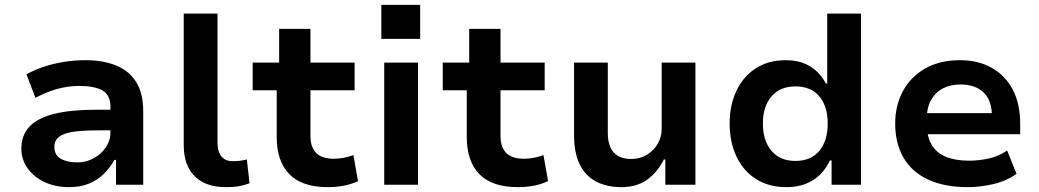

<svg xmlns="http://www.w3.org/2000/svg" viewBox="-20 -761 4279 791"><path d="M264 10Q208 10 163.5 -11Q119 -32 93.5 -68Q68 -104 68 -149Q68 -204 101.5 -239.5Q135 -275 203.5 -292Q272 -309 377 -309H454V-224H386Q340 -224 306 -221Q272 -218 249.5 -210.5Q227 -203 215.5 -190Q204 -177 204 -156Q204 -122 230.5 -107Q257 -92 299 -92Q335 -92 366 -109Q397 -126 416 -154Q435 -182 435 -214V-320Q435 -370 402 -388.5Q369 -407 306 -407Q265 -407 221 -396Q177 -385 126 -358L89 -455Q126 -475 165 -487.5Q204 -500 246.5 -506.5Q289 -513 333 -513Q404 -513 457.5 -491.5Q511 -470 540.5 -424Q570 -378 570 -303V0H458V-102H451Q434 -71 408.5 -45.5Q383 -20 347.5 -5Q312 10 264 10Z M911 10Q827 10 782 -35Q737 -80 737 -162V-705H876V-174Q876 -149 883 -132Q890 -115 904 -106Q918 -97 938 -97Q954 -97 967.5 -98.5Q981 -100 997 -104L1008 -6Q984 3 962.5 6.5Q941 10 911 10Z M1331 10Q1224 10 1172 -43.5Q1120 -97 1120 -196V-389H1021V-503H1130V-642H1259V-503H1441V-389H1259V-201Q1259 -154 1283 -130.5Q1307 -107 1355 -107Q1376 -107 1396.5 -111Q1417 -115 1436 -122L1455 -15Q1428 -2 1396.5 4Q1365 10 1331 10Z M1551 -601V-741H1711V-601ZM1563 0V-503H1702V0Z M2114 10Q2007 10 1955 -43.5Q1903 -97 1903 -196V-389H1804V-503H1913V-642H2042V-503H2224V-389H2042V-201Q2042 -154 2066 -130.5Q2090 -107 2138 -107Q2159 -107 2179.5 -111Q2200 -115 2219 -122L2238 -15Q2211 -2 2179.5 4Q2148 10 2114 10Z M2541 10Q2479 10 2435 -13.5Q2391 -37 2368 -84.5Q2345 -132 2345 -204V-503H2484V-211Q2484 -180 2494 -156Q2504 -132 2525.5 -119Q2547 -106 2581 -106Q2616 -106 2644.5 -123Q2673 -140 2689.5 -168.5Q2706 -197 2706 -229V-503H2845V0H2721V-104H2715Q2688 -50 2645 -20Q2602 10 2541 10Z M3220 10Q3147 10 3094.5 -23.5Q3042 -57 3014 -116.5Q2986 -176 2986 -252Q2986 -327 3013.5 -386Q3041 -445 3093 -479Q3145 -513 3216 -513Q3277 -513 3318.5 -487Q3360 -461 3382 -417H3388V-705H3527V0H3406V-100H3399Q3373 -45 3327.5 -17.5Q3282 10 3220 10ZM3257 -98Q3321 -98 3355.5 -139.5Q3390 -181 3390 -252Q3390 -323 3355.5 -364Q3321 -405 3257 -405Q3194 -405 3158.5 -364Q3123 -323 3123 -252Q3123 -181 3158.5 -139.5Q3194 -98 3257 -98Z M3967 10Q3870 10 3803 -21.5Q3736 -53 3702 -112Q3668 -171 3668 -252Q3668 -326 3699.5 -385Q3731 -444 3791 -478.5Q3851 -513 3935 -513Q4010 -513 4066 -481.5Q4122 -450 4152.5 -391.5Q4183 -333 4183 -250V-208H3776V-295H4082L4067 -276Q4067 -347 4032.5 -380Q3998 -413 3936 -413Q3896 -413 3865 -397Q3834 -381 3816 -349.5Q3798 -318 3798 -270V-254Q3798 -199 3818 -165Q3838 -131 3877 -115Q3916 -99 3973 -99Q4012 -99 4053.5 -108Q4095 -117 4129 -141L4168 -45Q4126 -15 4072 -2.5Q4018 10 3967 10Z"/></svg>

Font: Nunito Sans 6pt
Style: Bold
Weight: 700
Version: Version 3.101;gftools[0.9.27]